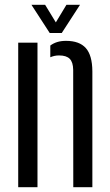

<svg xmlns="http://www.w3.org/2000/svg" viewBox="-20 -777 456 797"><path d="M55.6 0V-600H135.6V0ZM284.2 0 283.8 -487Q283.4 -518.8 269.5 -532.8Q255.6 -546.9 225.2 -546.9Q215.1 -546.9 205.9 -544.9Q196.8 -542.9 188.8 -539.3V-588Q201.7 -597.6 217.6 -602.5Q233.6 -607.4 254.2 -607.4Q309.6 -607.4 336.3 -577.4Q363 -547.4 363.4 -480.9V0ZM186.4 -640 110.5 -757.1H167.3L211.8 -684.1L255.8 -757.1H312.2L236.3 -640Z"/></svg>

Font: Big Shoulders Stencil Text Thin
Style: Regular
Weight: 100
Designer: Patric King
Foundry: XO Type Co
Version: Version 2.001